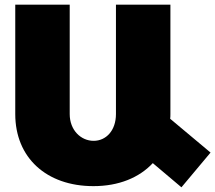

<svg xmlns="http://www.w3.org/2000/svg" viewBox="-20 -777 917 818"><path d="M877 -127 705 -271C706 -278 706 -284 706 -291V-757H474V-291C474 -221 432 -177 379 -177C325 -177 277 -222 277 -291V-757H45V-291C45 -105 178 16 378 16C486 16 573 -20 631 -82L753 21Z"/></svg>

Font: Montserrat arm Black
Style: Regular
Weight: 900
Designer: Julieta Ulanovsky
Foundry: Julieta Ulanovsky
Version: Version 6.000;PS 006.000;hotconv 1.0.88;makeotf.lib2.5.64775